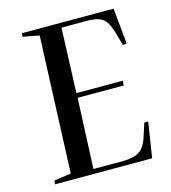

<svg xmlns="http://www.w3.org/2000/svg" viewBox="-109 -819 810 907"><g transform="rotate(-15 296.0 -365.0)"><path d="M160 -698 80 -713 82 -730H530L547 -555L528 -553L509 -620Q493 -674 468.5 -690.5Q444 -707 399 -707H269L257 -390H484L482 -367H257L242 -23H388Q438 -23 466.5 -41Q495 -59 510 -108L531 -173H550L523 0H48L50 -18L133 -30Z"/></g></svg>

Font: Literata 72pt Medium
Style: Italic
Weight: 500
Italic angle: -2°
Designer: Latin by Veronika Burian and Jose Scaglione. Greek by Irene Vlachou. Cyrillic by Vera Evstafieva
Foundry: TypeTogether
Version: Version 3.002